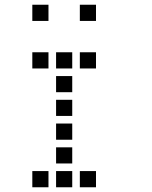

<svg xmlns="http://www.w3.org/2000/svg" viewBox="-20 -804 640 808"><path d="M117 -784Q116 -784 116 -784Q116 -784 116 -783V-717Q116 -716 116 -716Q116 -716 117 -716H183Q184 -716 184 -716Q184 -716 184 -717V-783Q184 -784 184 -784Q184 -784 183 -784ZM317 -784Q316 -784 316 -784Q316 -784 316 -783V-717Q316 -716 316 -716Q316 -716 317 -716H383Q384 -716 384 -716Q384 -716 384 -717V-783Q384 -784 384 -784Q384 -784 383 -784ZM117 -584Q116 -584 116 -584Q116 -584 116 -583V-517Q116 -516 116 -516Q116 -516 117 -516H183Q184 -516 184 -516Q184 -516 184 -517V-583Q184 -584 184 -584Q184 -584 183 -584ZM217 -584Q216 -584 216 -584Q216 -584 216 -583V-517Q216 -516 216 -516Q216 -516 217 -516H283Q284 -516 284 -516Q284 -516 284 -517V-583Q284 -584 284 -584Q284 -584 283 -584ZM317 -584Q316 -584 316 -584Q316 -584 316 -583V-517Q316 -516 316 -516Q316 -516 317 -516H383Q384 -516 384 -516Q384 -516 384 -517V-583Q384 -584 384 -584Q384 -584 383 -584ZM217 -484Q216 -484 216 -484Q216 -484 216 -483V-417Q216 -416 216 -416Q216 -416 217 -416H283Q284 -416 284 -416Q284 -416 284 -417V-483Q284 -484 284 -484Q284 -484 283 -484ZM217 -384Q216 -384 216 -384Q216 -384 216 -383V-317Q216 -316 216 -316Q216 -316 217 -316H283Q284 -316 284 -316Q284 -316 284 -317V-383Q284 -384 284 -384Q284 -384 283 -384ZM217 -284Q216 -284 216 -284Q216 -284 216 -283V-217Q216 -216 216 -216Q216 -216 217 -216H283Q284 -216 284 -216Q284 -216 284 -217V-283Q284 -284 284 -284Q284 -284 283 -284ZM217 -184Q216 -184 216 -184Q216 -184 216 -183V-117Q216 -116 216 -116Q216 -116 217 -116H283Q284 -116 284 -116Q284 -116 284 -117V-183Q284 -184 284 -184Q284 -184 283 -184ZM117 -84Q116 -84 116 -84Q116 -84 116 -83V-17Q116 -16 116 -16Q116 -16 117 -16H183Q184 -16 184 -16Q184 -16 184 -17V-83Q184 -84 184 -84Q184 -84 183 -84ZM217 -84Q216 -84 216 -84Q216 -84 216 -83V-17Q216 -16 216 -16Q216 -16 217 -16H283Q284 -16 284 -16Q284 -16 284 -17V-83Q284 -84 284 -84Q284 -84 283 -84ZM317 -84Q316 -84 316 -84Q316 -84 316 -83V-17Q316 -16 316 -16Q316 -16 317 -16H383Q384 -16 384 -16Q384 -16 384 -17V-83Q384 -84 384 -84Q384 -84 383 -84Z"/></svg>

Font: Doto Black SemiBold
Style: Regular
Weight: 600
Monospace: yes
Version: Version 1.000